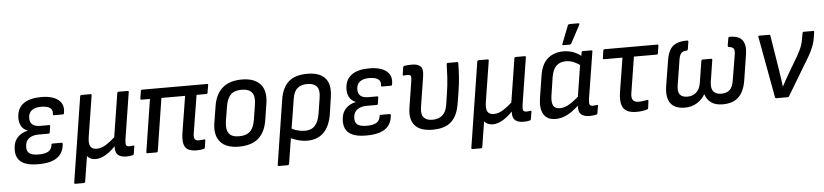

<svg xmlns="http://www.w3.org/2000/svg" viewBox="-49 -994 6308 1469"><g transform="rotate(-5 3105.5 -259.0)"><path d="M208 11Q116 11 75 -24Q34 -59 40 -129Q43 -178 72.5 -209.5Q102 -241 150 -251L151 -252Q117 -265 101 -295Q85 -325 89 -370Q95 -433 142 -466Q189 -499 277 -499Q362 -499 407 -463.5Q452 -428 439 -361Q438 -352 430 -352H362Q353 -352 354 -361Q359 -394 336.5 -409.5Q314 -425 269 -425Q224 -425 198.5 -406.5Q173 -388 171 -352Q169 -317 188 -298.5Q207 -280 251 -280H317Q327 -280 325 -271L318 -224Q318 -215 308 -215H232Q186 -215 159 -195Q132 -175 129 -138Q125 -99 146 -81Q167 -63 219 -63Q269 -63 293.5 -78Q318 -93 323 -127Q323 -137 333 -137H400Q409 -137 409 -127Q404 -59 356 -24Q308 11 208 11Z M478 185Q469 185 471 175L574 -479Q576 -488 586 -488H654Q664 -488 662 -479L612 -164Q604 -113 617.5 -90.5Q631 -68 664 -68Q702 -68 738.5 -91.5Q775 -115 806 -144L859 -479Q861 -488 871 -488H939Q949 -488 947 -479L890 -118Q886 -85 891.5 -75Q897 -65 917 -65Q924 -65 932 -66Q940 -67 947 -68Q955 -69 953 -60L944 -4Q943 0 941 2.5Q939 5 933 6Q922 9 910.5 10Q899 11 886 11Q842 11 821 -9Q800 -29 803 -73H801Q766 -36 727 -13Q688 10 650 10Q629 10 612 2Q595 -6 586 -19L555 175Q553 185 544 185Z M1427 11Q1386 11 1361.5 -2Q1337 -15 1329 -46.5Q1321 -78 1329 -133L1374 -412H1192L1129 -10Q1127 0 1118 0H1049Q1039 0 1041 -10L1104 -412H1039Q1029 -412 1031 -421L1040 -479Q1042 -488 1051 -488H1548Q1559 -488 1557 -479L1547 -421Q1546 -412 1537 -412H1462L1415 -122Q1410 -89 1418.5 -76.5Q1427 -64 1448 -64Q1458 -64 1469 -65Q1480 -66 1490 -67Q1495 -68 1497 -65.5Q1499 -63 1498 -58L1490 -5Q1487 5 1480 5Q1469 8 1455.5 9.5Q1442 11 1427 11Z M1750 11Q1654 11 1609 -40Q1564 -91 1579 -187L1600 -317Q1631 -499 1817 -499Q1911 -499 1957 -449.5Q2003 -400 1989 -303L1969 -175Q1954 -80 1900 -34.5Q1846 11 1750 11ZM1759 -68Q1814 -68 1843 -95Q1872 -122 1882 -183L1900 -296Q1911 -361 1887.5 -391Q1864 -421 1808 -421Q1753 -421 1725 -393.5Q1697 -366 1687 -307L1668 -191Q1659 -130 1680.5 -99Q1702 -68 1759 -68Z M2041 185Q2032 185 2034 175L2112 -322Q2126 -410 2175.5 -454.5Q2225 -499 2320 -499Q2414 -499 2456.5 -450.5Q2499 -402 2484 -306L2465 -177Q2450 -84 2402.5 -36.5Q2355 11 2275 11Q2241 11 2203.5 0.5Q2166 -10 2141 -25L2151 -99Q2175 -83 2206 -74.5Q2237 -66 2264 -66Q2314 -66 2341.5 -96Q2369 -126 2379 -187L2398 -307Q2408 -368 2385 -394.5Q2362 -421 2313 -421Q2265 -421 2237 -397.5Q2209 -374 2200 -317L2121 175Q2119 185 2111 185Z M2728 11Q2636 11 2595 -24Q2554 -59 2560 -129Q2563 -178 2592.5 -209.5Q2622 -241 2670 -251L2671 -252Q2637 -265 2621 -295Q2605 -325 2609 -370Q2615 -433 2662 -466Q2709 -499 2797 -499Q2882 -499 2927 -463.5Q2972 -428 2959 -361Q2958 -352 2950 -352H2882Q2873 -352 2874 -361Q2879 -394 2856.5 -409.5Q2834 -425 2789 -425Q2744 -425 2718.5 -406.5Q2693 -388 2691 -352Q2689 -317 2708 -298.5Q2727 -280 2771 -280H2837Q2847 -280 2845 -271L2838 -224Q2838 -215 2828 -215H2752Q2706 -215 2679 -195Q2652 -175 2649 -138Q2645 -99 2666 -81Q2687 -63 2739 -63Q2789 -63 2813.5 -78Q2838 -93 2843 -127Q2843 -137 2853 -137H2920Q2929 -137 2929 -127Q2924 -59 2876 -24Q2828 11 2728 11Z M3240 11Q3143 11 3102.5 -36.5Q3062 -84 3076 -172L3108 -376Q3113 -406 3107 -414.5Q3101 -423 3084 -423Q3078 -423 3070 -422.5Q3062 -422 3055 -421Q3046 -420 3047 -430L3055 -484Q3057 -489 3059 -491.5Q3061 -494 3066 -495Q3079 -497 3094.5 -498Q3110 -499 3124 -499Q3169 -499 3189.5 -478Q3210 -457 3201 -401L3164 -166Q3156 -116 3176.5 -90.5Q3197 -65 3244 -65Q3291 -65 3320.5 -90.5Q3350 -116 3358 -170L3370 -248Q3381 -316 3384.5 -375.5Q3388 -435 3389 -479Q3389 -488 3399 -488H3468Q3478 -488 3478 -479Q3478 -438 3474.5 -382Q3471 -326 3461 -264L3447 -178Q3433 -81 3383.5 -35Q3334 11 3240 11Z M3528 185Q3519 185 3521 175L3624 -479Q3626 -488 3636 -488H3704Q3714 -488 3712 -479L3662 -164Q3654 -113 3667.5 -90.5Q3681 -68 3714 -68Q3752 -68 3788.5 -91.5Q3825 -115 3856 -144L3909 -479Q3911 -488 3921 -488H3989Q3999 -488 3997 -479L3940 -118Q3936 -85 3941.5 -75Q3947 -65 3967 -65Q3974 -65 3982 -66Q3990 -67 3997 -68Q4005 -69 4003 -60L3994 -4Q3993 0 3991 2.5Q3989 5 3983 6Q3972 9 3960.5 10Q3949 11 3936 11Q3892 11 3871 -9Q3850 -29 3853 -73H3851Q3816 -36 3777 -13Q3738 10 3700 10Q3679 10 3662 2Q3645 -6 3636 -19L3605 175Q3603 185 3594 185Z M4183 11Q4118 11 4091 -35Q4064 -81 4078 -163L4104 -328Q4118 -418 4166.5 -458.5Q4215 -499 4286 -499Q4331 -499 4367 -484Q4403 -469 4427 -447L4418 -375Q4391 -396 4361 -409Q4331 -422 4300 -422Q4253 -422 4225.5 -395.5Q4198 -369 4188 -311L4166 -167Q4159 -117 4172.5 -92.5Q4186 -68 4224 -68Q4257 -68 4293.5 -89Q4330 -110 4385 -159L4377 -89Q4341 -56 4309.5 -33.5Q4278 -11 4247 0Q4216 11 4183 11ZM4444 11Q4397 11 4376 -11.5Q4355 -34 4362 -85L4366 -105L4365 -130L4408 -403L4417 -432L4425 -479Q4427 -488 4435 -488H4499Q4510 -488 4508 -479L4450 -117Q4446 -85 4452 -75Q4458 -65 4474 -65Q4484 -65 4492 -66Q4500 -67 4507 -68Q4516 -70 4514 -60L4505 -5Q4504 4 4493 6Q4482 8 4471 9.5Q4460 11 4444 11ZM4289 -546Q4285 -546 4284 -549.5Q4283 -553 4285 -558L4338 -693Q4340 -699 4344.5 -701Q4349 -703 4354 -703H4419Q4425 -703 4426.5 -699.5Q4428 -696 4425 -690L4353 -555Q4348 -546 4337 -546Z M4805 11Q4758 11 4730 -4.5Q4702 -20 4692.5 -54.5Q4683 -89 4690 -143L4733 -412H4591Q4582 -412 4583 -421L4592 -479Q4594 -488 4603 -488H5006Q5017 -488 5015 -479L5006 -421Q5004 -412 4995 -412H4821L4777 -135Q4771 -99 4783.5 -82Q4796 -65 4826 -65Q4845 -65 4862 -67.5Q4879 -70 4895 -73Q4903 -74 4902 -64L4895 -9Q4894 -5 4892 -3.5Q4890 -2 4885 0Q4870 5 4848.5 8Q4827 11 4805 11Z M5175 11Q5125 11 5093 -9Q5061 -29 5049.5 -68.5Q5038 -108 5047 -166L5079 -363Q5086 -407 5102.5 -437.5Q5119 -468 5151 -483.5Q5183 -499 5237 -499Q5246 -499 5246 -490L5237 -433Q5235 -423 5226 -422Q5197 -422 5184.5 -407Q5172 -392 5167 -362L5136 -168Q5127 -117 5144.5 -94Q5162 -71 5203 -71Q5242 -71 5270 -95Q5298 -119 5306 -169L5332 -334Q5334 -344 5343 -344H5408Q5418 -344 5416 -334L5390 -168Q5383 -118 5402.5 -94.5Q5422 -71 5461 -71Q5505 -71 5528 -93Q5551 -115 5559 -168L5591 -362Q5596 -392 5587.5 -405.5Q5579 -419 5550 -422Q5543 -423 5543 -433L5553 -490Q5555 -499 5564 -499Q5637 -499 5662.5 -461Q5688 -423 5677 -356L5646 -157Q5632 -72 5589 -30.5Q5546 11 5466 11Q5411 11 5378.5 -12.5Q5346 -36 5333 -77H5331Q5310 -40 5270 -14.5Q5230 11 5175 11Z M5879 0Q5871 0 5869 -9L5783 -478Q5781 -488 5791 -488H5866Q5875 -488 5875 -481L5920 -200Q5925 -171 5928.5 -143Q5932 -115 5936 -85H5937Q5952 -113 5967.5 -141Q5983 -169 5999 -196L6062 -302Q6075 -326 6085.5 -346.5Q6096 -367 6103 -388.5Q6110 -410 6114 -435L6122 -479Q6124 -488 6131 -488H6203Q6213 -488 6211 -479L6205 -439Q6201 -410 6191.5 -383Q6182 -356 6168 -328Q6154 -300 6134 -268L5978 -8Q5974 0 5967 0Z"/></g></svg>

Font: Sofia Sans Semi Condensed Medium
Style: Italic
Weight: 500
Italic angle: -9°
Version: Version 4.100